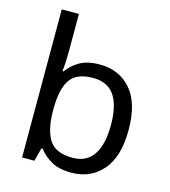

<svg xmlns="http://www.w3.org/2000/svg" viewBox="-114 -851 842 952"><g transform="rotate(15 307.5 -375.0)"><path d="M173 -575Q173 -541 171.5 -511.5Q170 -482 168 -465H173Q196 -499 236 -522Q276 -545 339 -545Q439 -545 499.5 -475.5Q560 -406 560 -268Q560 -130 499 -60Q438 10 339 10Q276 10 236 -13Q196 -36 173 -68H166L148 0H85V-760H173ZM324 -472Q239 -472 206 -423Q173 -374 173 -271V-267Q173 -168 205.5 -115.5Q238 -63 326 -63Q398 -63 433.5 -116Q469 -169 469 -269Q469 -370 433.5 -421Q398 -472 324 -472Z"/></g></svg>

Font: Noto Sans Javanese
Style: Regular
Weight: 400
Designer: Monotype Design Team
Foundry: Monotype Imaging Inc.
Version: Version 2.004